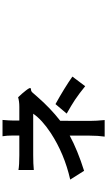

<svg xmlns="http://www.w3.org/2000/svg" viewBox="320 -1140 859 1540"><g transform="rotate(-90 750.0 -369.5)"><path d="M424.8 40Q432.6 -12.7 432.6 -80.1V-240.2Q314.5 -176.8 150.4 -125L80.1 -236.3Q287.1 -283.2 454.1 -392.6Q560.5 -462.9 608.4 -533.2H442.4H276.4Q204.1 -533.2 157.2 -528.3V-651.4Q197.3 -644.5 274.4 -644.5H433.6V-693.4Q433.6 -744.1 427.7 -779.3H558.6Q553.7 -723.6 553.7 -693.4V-644.5H664.1Q708 -644.5 740.2 -654.3Q771.5 -622.1 793.9 -592.8Q819.3 -560.5 813.5 -554.7Q809.6 -550.8 801.8 -550.8Q789.1 -550.8 778.3 -539.1Q762.7 -522.5 744.1 -500Q653.3 -395.5 551.8 -316.4Q551.8 -276.4 550.8 -184.6Q550.8 -108.4 550.8 -80.1Q550.8 -28.3 557.6 40ZM829.1 -116.2Q770.5 -164.1 719.7 -198.2Q676.8 -226.6 609.4 -264.6L685.5 -354.5Q814.5 -283.2 906.2 -218.8Z"/></g></svg>

Font: Bpmf GenSeki Gothic B
Style: B
Weight: 700
Foundry: But Ko
Version: Version 1.320